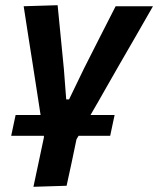

<svg xmlns="http://www.w3.org/2000/svg" viewBox="-20 -522 608 738"><path d="M23 0 40 -80H136Q127 -137.5 119 -190L105.5 -277Q97 -331 88.2 -386.8Q79.5 -442.5 71 -498L201.5 -502Q207.5 -439 213.5 -379.5Q219.5 -320 225.5 -257L234.5 -140H245.5L303 -259Q334.5 -321.5 364.8 -381Q395 -440.5 424.5 -498H568Q536 -442 503.5 -385.5Q470.5 -328.5 438.5 -273L386.5 -182L357.5 -131Q342.5 -105.5 328 -80H420.5L403.5 0H282Q278 6.5 274 13.5Q264.5 60 255.2 103.5Q246 147 236 192L108.5 196Q118.5 148.5 128.5 102Q138.5 55 149 5L148.5 0Z"/></svg>

Font: Heraclito SemiBold
Style: Italic
Weight: 600
Italic angle: -12°
Designer: Kostas Bartsokas (font) & Cristiano Sobral (main changes)
Foundry: Kostas Bartsokas (font) & Cristiano Sobral (main changes)
Version: Version 1.00;July 8, 2020;FontCreator 13.0.0.2655 64-bit